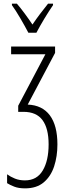

<svg xmlns="http://www.w3.org/2000/svg" viewBox="-20 -784 367 1045"><path d="M279.8 -530.8V-496.1L130.9 -214.8Q210.4 -211.4 251.5 -156Q292.5 -100.6 292.5 2Q292.5 66.9 274.7 121.3Q256.8 175.8 218 208.5Q179.2 241.2 116.7 241.2Q81.1 241.2 57.6 231.9Q34.2 222.7 18.6 212.9V164.6Q37.1 178.2 61.3 188Q85.4 197.8 115.7 197.8Q180.7 197.8 212.6 144Q244.6 90.3 244.6 1.5Q244.6 -85 211.4 -130.1Q178.2 -175.3 107.4 -175.3H79.1V-208.5L227.1 -488.8H40.5V-530.8ZM134.3 -606Q115.7 -641.6 90.3 -685.1Q64.9 -728.5 44.9 -755.9V-764.2H71.8Q90.8 -742.2 113.8 -711.2Q136.7 -680.2 156.7 -650.4Q178.2 -682.1 197.3 -707.3Q216.3 -732.4 241.7 -764.2H268.6V-755.9Q246.6 -724.1 221.4 -682.4Q196.3 -640.6 178.2 -606Z"/></svg>

Font: Open Sans Condensed Light
Style: Regular
Weight: 300
Width: 3
Designer: Monotype Design Team
Foundry: Monotype Imaging Inc.
Version: Version 3.003; ttfautohint (v1.8.4)